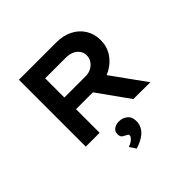

<svg xmlns="http://www.w3.org/2000/svg" viewBox="-234 -922 1421 1421"><g transform="rotate(-45 476.5 -211.5)"><path d="M158 0V-700H546Q621 -700 676.5 -672Q732 -644 763 -594Q794 -544 794 -478Q794 -413 760 -361Q726 -309 669 -278Q612 -247 541 -247H303V0ZM656 0 430 -316 587 -341 833 1ZM303 -369H526Q557 -369 583 -382.5Q609 -396 625 -419.5Q641 -443 641 -473Q641 -502 625 -524Q609 -546 581.5 -558Q554 -570 521 -570H303ZM415 277 381 227Q395 223 410 214.5Q425 206 436 194Q447 182 447 171Q447 162 440.5 158Q434 154 424 149Q408 143 398.5 133Q389 123 389 101Q389 71 411 56Q433 41 464 41Q500 41 528.5 63.5Q557 86 557 132Q557 161 545 185Q533 209 512 227Q491 245 465.5 257Q440 269 415 277Z"/></g></svg>

Font: Lexend Tera SemiBold
Style: Regular
Weight: 600
Version: Version 1.007